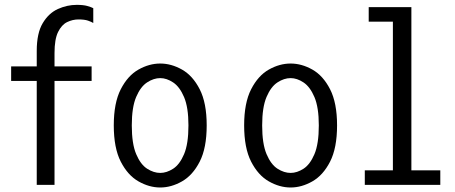

<svg xmlns="http://www.w3.org/2000/svg" viewBox="-20 -780 1920 810"><path d="M135 0V-438.5H27V-500H135V-565Q135 -640 160.2 -682.2Q185.5 -724.5 224.2 -742Q263 -759.5 303.5 -759.5Q331.5 -759.5 348.2 -754.8Q365 -750 373.5 -745.5V-683Q365.5 -688 351 -693Q336.5 -698 311 -698Q286.5 -698 263.2 -686.8Q240 -675.5 225 -645Q210 -614.5 210 -556V-500H366.5V-438.5H210V0Z M656 11Q609.5 11 564.2 -14.8Q519 -40.5 489.5 -98Q460 -155.5 460 -251Q460 -346 489.5 -403.5Q519 -461 564.2 -486.5Q609.5 -512 656 -512Q702.5 -512 747.8 -486.5Q793 -461 822.5 -403.5Q852 -346 852 -251Q852 -155.5 822.5 -98Q793 -40.5 747.8 -14.8Q702.5 11 656 11ZM656 -50.5Q683 -50.5 710.5 -68.2Q738 -86 756.5 -129.5Q775 -173 775 -251Q775 -327 756.5 -370.5Q738 -414 710.5 -432.2Q683 -450.5 656 -450.5Q628.5 -450.5 600.8 -432.5Q573 -414.5 554.5 -371Q536 -327.5 536 -251Q536 -173.5 554.5 -129.8Q573 -86 600.8 -68.2Q628.5 -50.5 656 -50.5Z M1206 11Q1159.5 11 1114.2 -14.8Q1069 -40.5 1039.5 -98Q1010 -155.5 1010 -251Q1010 -346 1039.5 -403.5Q1069 -461 1114.2 -486.5Q1159.5 -512 1206 -512Q1252.5 -512 1297.8 -486.5Q1343 -461 1372.5 -403.5Q1402 -346 1402 -251Q1402 -155.5 1372.5 -98Q1343 -40.5 1297.8 -14.8Q1252.5 11 1206 11ZM1206 -50.5Q1233 -50.5 1260.5 -68.2Q1288 -86 1306.5 -129.5Q1325 -173 1325 -251Q1325 -327 1306.5 -370.5Q1288 -414 1260.5 -432.2Q1233 -450.5 1206 -450.5Q1178.5 -450.5 1150.8 -432.5Q1123 -414.5 1104.5 -371Q1086 -327.5 1086 -251Q1086 -173.5 1104.5 -129.8Q1123 -86 1150.8 -68.2Q1178.5 -50.5 1206 -50.5Z M1519 0V-61.5H1637.5V-688.5H1535.5V-750H1715.5V-61.5H1837.5V0Z"/></svg>

Font: Trispace SemiCondensed Light
Style: Regular
Weight: 300
Width: 4
Designer: Tyler Finck
Foundry: Etcetera Type Company
Version: Version 1.210; ttfautohint (v1.8.3)